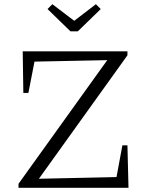

<svg xmlns="http://www.w3.org/2000/svg" viewBox="-20 -893 699 913"><path d="M68 0V-19L490 -607L144 -600L115 -451H91L88 -649H586V-630L165 -43L534 -51L562 -202H586L591 0ZM315 -744 206 -850 229 -873 333 -794 436 -873 459 -850 350 -744Z"/></svg>

Font: Piazzolla 24pt Light
Style: Regular
Weight: 300
Designer: Juan Pablo del Peral
Foundry: Huerta Tipografica
Version: Version 2.005